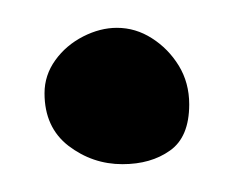

<svg xmlns="http://www.w3.org/2000/svg" viewBox="-20 -393 172 138"><path d="M68 -275Q46.5 -275 29.2 -288.2Q12 -301.5 12 -326Q12 -339 19.8 -349.8Q27.5 -360.5 39.8 -366.8Q52 -373 64 -373Q77.5 -373 89.2 -365.5Q101 -358 108.5 -345.8Q116 -333.5 116 -318Q116 -294.5 102.2 -284.8Q88.5 -275 68 -275Z"/></svg>

Font: Gluten ExtraLight
Style: Regular
Weight: 250
Designer: Tyler Finck
Foundry: Etcetera Type Company
Version: Version 1.300